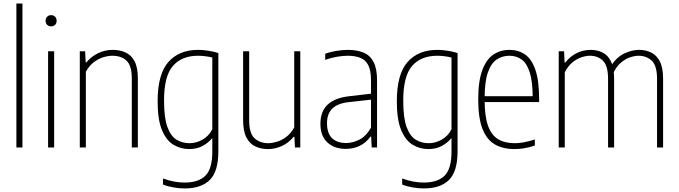

<svg xmlns="http://www.w3.org/2000/svg" viewBox="-20 -828 3810 1078"><path d="M72 0V-808H106V0Z M250 0V-540H284V0ZM267 -680Q253.5 -680 244.8 -688.5Q236 -697 236 -711Q236 -725.5 244.8 -734.2Q253.5 -743 267 -743Q280.5 -743 289.2 -734.2Q298 -725.5 298 -711Q298 -697 289.2 -688.5Q280.5 -680 267 -680Z M428 0V-540H458L461 -478H465Q493 -511 531 -529.5Q569 -548 613 -548Q653 -548 685 -533.5Q717 -519 735.5 -484Q754 -449 754 -388V0H720V-387Q720 -460 690 -487.5Q660 -515 611 -515Q588 -515 560.5 -506.8Q533 -498.5 506.8 -478.8Q480.5 -459 462 -425V0Z M1017 230Q987 230 953.8 224.2Q920.5 218.5 895 208V174Q928 186 958.2 191.5Q988.5 197 1017 197Q1093.5 197 1132.8 158.8Q1172 120.5 1172 23V-50H1169Q1151 -27.5 1118.8 -9.2Q1086.5 9 1042 9Q995 9 954.8 -14.8Q914.5 -38.5 889.8 -96.8Q865 -155 865 -259Q865 -411.5 925.2 -479.8Q985.5 -548 1092 -548Q1111 -548 1132 -545.5Q1153 -543 1172.5 -539Q1192 -535 1206 -530V21Q1206 135 1157.8 182.5Q1109.5 230 1017 230ZM1044 -24Q1081.5 -24 1117 -44Q1152.5 -64 1172 -102V-505Q1157 -509 1134.8 -512Q1112.5 -515 1092 -515Q1000.5 -515 950.8 -457.8Q901 -400.5 901 -263Q901 -165.5 920.2 -114Q939.5 -62.5 972 -43.2Q1004.5 -24 1044 -24Z M1485 9Q1445.5 9 1413.8 -5.8Q1382 -20.5 1363.5 -56Q1345 -91.5 1345 -154V-540H1379V-152Q1379 -79.5 1409 -51.8Q1439 -24 1486 -24Q1508 -24 1535.2 -32.2Q1562.5 -40.5 1588.2 -60Q1614 -79.5 1632 -113V-540H1666V0H1636L1633 -60H1629Q1600 -25 1562 -8Q1524 9 1485 9Z M1921 8Q1858 8 1818.5 -28Q1779 -64 1779 -133Q1779 -202 1819.5 -240.5Q1860 -279 1943 -288L2081 -304L2086 -271L1942 -255Q1877 -248.5 1846.5 -219Q1816 -189.5 1816 -137Q1816 -79.5 1844.2 -52.2Q1872.5 -25 1924 -25Q1958.5 -25 1996.2 -43.2Q2034 -61.5 2063 -111V-378Q2063 -432 2047.8 -461.8Q2032.5 -491.5 2003.2 -503.2Q1974 -515 1932 -515Q1906 -515 1873 -509.5Q1840 -504 1806 -492V-526Q1833 -536.5 1868 -542.2Q1903 -548 1933 -548Q1985.5 -548 2022.2 -532.2Q2059 -516.5 2078 -479Q2097 -441.5 2097 -377V0H2067L2064 -61H2060Q2035.5 -26.5 1999.8 -9.2Q1964 8 1921 8Z M2360 230Q2330 230 2296.8 224.2Q2263.5 218.5 2238 208V174Q2271 186 2301.2 191.5Q2331.5 197 2360 197Q2436.5 197 2475.8 158.8Q2515 120.5 2515 23V-50H2512Q2494 -27.5 2461.8 -9.2Q2429.5 9 2385 9Q2338 9 2297.8 -14.8Q2257.5 -38.5 2232.8 -96.8Q2208 -155 2208 -259Q2208 -411.5 2268.2 -479.8Q2328.5 -548 2435 -548Q2454 -548 2475 -545.5Q2496 -543 2515.5 -539Q2535 -535 2549 -530V21Q2549 135 2500.8 182.5Q2452.5 230 2360 230ZM2387 -24Q2424.5 -24 2460 -44Q2495.5 -64 2515 -102V-505Q2500 -509 2477.8 -512Q2455.5 -515 2435 -515Q2343.5 -515 2293.8 -457.8Q2244 -400.5 2244 -263Q2244 -165.5 2263.2 -114Q2282.5 -62.5 2315 -43.2Q2347.5 -24 2387 -24Z M2869 9Q2803 9 2757.5 -17.8Q2712 -44.5 2688.5 -105.5Q2665 -166.5 2665 -270Q2665 -373.5 2688 -434.5Q2711 -495.5 2750.5 -521.8Q2790 -548 2840 -548Q2890.5 -548 2928 -522Q2965.5 -496 2986.2 -435.2Q3007 -374.5 3007 -270V-255H2687V-288H2979L2971 -276Q2971 -370 2954.2 -422Q2937.5 -474 2908 -494.5Q2878.5 -515 2840 -515Q2801 -515 2769.5 -494.5Q2738 -474 2719.5 -422Q2701 -370 2701 -276V-267Q2701 -174.5 2720.2 -121.5Q2739.5 -68.5 2777.2 -46.2Q2815 -24 2871 -24Q2894.5 -24 2921.2 -29Q2948 -34 2983 -45V-11Q2951 0 2923.2 4.5Q2895.5 9 2869 9Z M3117 0V-540H3147L3150 -477H3154Q3183.5 -514 3220.2 -531Q3257 -548 3296 -548Q3333 -548 3363 -533.2Q3393 -518.5 3410.5 -483Q3428 -447.5 3428 -385V0H3394V-385Q3394 -459.5 3365.2 -487.2Q3336.5 -515 3292 -515Q3271 -515 3245 -506.5Q3219 -498 3194 -477.8Q3169 -457.5 3151 -422V0ZM3669 0V-385Q3669 -459.5 3639.2 -487.2Q3609.5 -515 3565 -515Q3544 -515 3517 -506Q3490 -497 3464 -474.2Q3438 -451.5 3420 -410L3406 -452Q3441.5 -507.5 3485.2 -527.8Q3529 -548 3568 -548Q3605 -548 3635.8 -533.2Q3666.5 -518.5 3684.8 -483Q3703 -447.5 3703 -385V0Z"/></svg>

Font: Encode Sans Condensed Thin
Style: Regular
Weight: 100
Width: 3
Designer: Multiple Designers
Foundry: Impallari Type
Version: Version 3.002